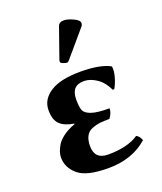

<svg xmlns="http://www.w3.org/2000/svg" viewBox="-130 -765 725 859"><g transform="rotate(-20 233.0 -335.0)"><path d="M274.9 -680.2Q293 -680.2 319.6 -668Q346.2 -655.8 346.2 -642.1Q346.2 -633.3 340.8 -627L236.8 -504.9Q230 -497.1 226.1 -497.1Q219.2 -497.1 207.5 -501.5Q195.8 -505.9 195.8 -511.2Q195.8 -517.1 196.8 -520L247.1 -663.1Q252.9 -680.2 274.9 -680.2ZM266.1 -394Q207 -394 207 -328.1Q207 -292 213.6 -275.9Q220.2 -259.8 247.6 -250Q274.9 -240.2 334 -240.2Q334 -218.3 316.9 -195.8Q289.1 -195.8 271.5 -193.8Q253.9 -191.9 233.9 -184.3Q213.9 -176.8 203.9 -158.4Q193.8 -140.1 193.8 -110.8Q193.8 -47.9 257.8 -47.9Q351.1 -47.9 403.3 -83.5Q417.5 -77.1 425.8 -55.2Q352.5 9.8 238.8 9.8Q134.8 9.8 94.5 -24.7Q54.2 -59.1 54.2 -107.9Q54.2 -119.1 58.1 -132.1Q62 -145 72 -162.6Q82 -180.2 105 -197.5Q127.9 -214.8 162.1 -227.1V-230Q118.2 -236.8 96.2 -257.8Q74.2 -278.8 74.2 -325.2Q74.2 -376 122.6 -407.5Q170.9 -439 267.1 -439Q357.9 -439 405.8 -414.1L408.2 -411.1Q411.1 -391.6 403.6 -364Q396 -336.4 383.3 -314L376 -313Q357.4 -350.6 335 -367.7Q300.3 -394 266.1 -394Z"/></g></svg>

Font: Linux Biolinum O
Style: Bold
Weight: 700
Designer: Philipp H. Poll
Foundry: Philipp H. Poll
Version: Version 1.3.2